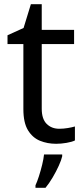

<svg xmlns="http://www.w3.org/2000/svg" viewBox="-20 -679 401 920"><path d="M264 -62Q284 -62 305 -65.5Q326 -69 339 -73V-6Q325 1 299 5.5Q273 10 249 10Q207 10 171.5 -4.5Q136 -19 114 -55Q92 -91 92 -156V-468H16V-510L93 -545L128 -659H180V-536H335V-468H180V-158Q180 -109 203.5 -85.5Q227 -62 264 -62ZM278 70Q274 88 261.5 115.5Q249 143 232.5 171Q216 199 198 221H150V209Q158 192 166.5 165.5Q175 139 182 110.5Q189 82 191 61H278Z"/></svg>

Font: Noto Sans Takri
Style: Regular
Weight: 400
Designer: Monotype Design Team
Foundry: Monotype Imaging Inc.
Version: Version 2.003; ttfautohint (v1.8.4.7-5d5b)